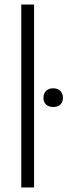

<svg xmlns="http://www.w3.org/2000/svg" viewBox="-20 -828 298 848"><path d="M74 0V-808H130.5V0ZM215 -355.5Q195 -355.5 183.5 -366.2Q172 -377 172 -396Q172 -415 183.5 -426.5Q195 -438 215 -438Q235 -438 246.5 -426.5Q258 -415 258 -396Q258 -377 246.5 -366.2Q235 -355.5 215 -355.5Z"/></svg>

Font: Encode Sans Semi Condensed Light
Style: Regular
Weight: 300
Width: 4
Designer: Multiple Designers
Foundry: Impallari Type
Version: Version 3.000; ttfautohint (v1.8.3) -l 8 -r 50 -G 200 -x 14 